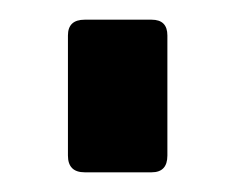

<svg xmlns="http://www.w3.org/2000/svg" viewBox="-20 -175 239 195"><path d="M150 -139V-17Q150 0 134 0H66Q49 0 49 -17V-139Q49 -155 66 -155H134Q150 -155 150 -139Z"/></svg>

Font: Rajdhani Semibold
Style: Regular
Weight: 600
Designer: Satya Rajpurohit, Jyotish Sonowal
Foundry: Indian Type Foundry
Version: Version 1.200;PS 1.0;hotconv 1.0.78;makeotf.lib2.5.61930; tt